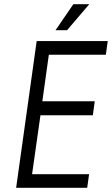

<svg xmlns="http://www.w3.org/2000/svg" viewBox="-20 -896 534 916"><path d="M396 0H57L155 -700H494L485 -635H213L182 -413H432L423 -346H173L133 -65H405ZM245 -752 330 -876H406L300 -752Z"/></svg>

Font: Gudea
Style: Italic
Weight: 400
Version: Version 1.002